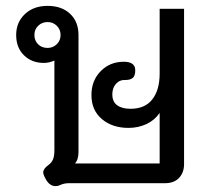

<svg xmlns="http://www.w3.org/2000/svg" viewBox="-20 -623 711 653"><path d="M169 10Q148 10 135 -15Q127 -29 127 -37Q127 -49 145 -62Q156 -70 160.5 -81.5Q165 -93 165 -112V-417Q147 -409 129 -409Q88 -409 61.5 -435Q35 -461 35 -504Q35 -547 64.5 -575Q94 -603 142 -603Q190 -603 218.5 -576Q247 -549 247 -504V-107Q247 -80 235 -67H523V-239Q506 -214 478 -201Q450 -188 417 -188Q362 -188 326.5 -218Q291 -248 291 -300Q291 -349 322.5 -381Q354 -413 401 -413Q440 -413 440 -384Q440 -365 431.5 -358Q423 -351 407 -351Q387 -352 374.5 -338Q362 -324 362 -302Q362 -277 378.5 -265Q395 -253 424 -253Q473 -253 498 -285Q523 -317 523 -373V-593H606V-65Q606 -36 589 -18Q572 0 542 0H215Q197 0 183 7Q177 10 169 10ZM186 -504Q186 -523 173 -535.5Q160 -548 142 -548Q123 -548 110 -535.5Q97 -523 97 -504Q97 -485 109.5 -472.5Q122 -460 142 -460Q160 -460 173 -472.5Q186 -485 186 -504Z"/></svg>

Font: Niramit
Style: Regular
Weight: 400
Version: Version 1.000; ttfautohint (v1.6)